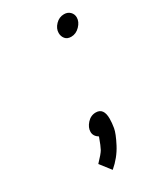

<svg xmlns="http://www.w3.org/2000/svg" viewBox="-151 -503 580 686"><g transform="rotate(-30 139.0 -159.5)"><path d="M70.8 81.1Q96.7 54.2 103.3 42.5Q109.9 30.8 122.1 -2.9Q104 -14.2 104 -32Q104 -49.8 118.9 -66.4Q133.8 -83 154.8 -83Q187 -83 187 -39.1Q187 -22 183.6 -2Q180.2 18.1 160.2 56.6Q140.1 95.2 105 125ZM182.1 -395Q182.1 -413.1 197 -428.5Q211.9 -443.8 231.9 -443.8Q247.1 -443.8 256.6 -434.3Q266.1 -424.8 266.1 -411.1Q266.1 -393.1 250.5 -377Q234.9 -360.8 214.8 -360.8Q198.7 -360.8 190.4 -370.8Q182.1 -380.9 182.1 -395Z"/></g></svg>

Font: CMU Sans Serif
Style: Oblique
Weight: 500
Italic angle: -12°
Version: Version 0.7.0